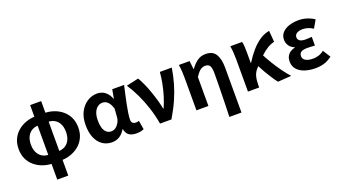

<svg xmlns="http://www.w3.org/2000/svg" viewBox="-67 -1360 3938 2210"><g transform="rotate(-20 1902.0 -254.5)"><path d="M357.7 9.4Q297.7 8.7 241.5 -10.5Q185.2 -29.7 140.5 -66.4Q95.9 -103 70 -156.8Q44.2 -210.5 44.2 -280.4Q44.2 -350.3 70 -403.7Q95.9 -457.2 140.5 -494Q185.2 -530.9 241.5 -550Q297.7 -569.2 357.7 -569.2L349.1 -459.4Q303.9 -458.6 269.1 -437.7Q234.4 -416.8 214.5 -377.1Q194.5 -337.4 194.5 -280.4Q194.5 -223.5 214.5 -183.4Q234.4 -143.2 269.1 -122.5Q303.9 -101.9 349.1 -101.1ZM461.6 9.4 470.2 -101.1Q515.5 -101.9 550.2 -122.5Q584.9 -143.2 604.9 -183.4Q624.8 -223.5 624.8 -280.4Q624.8 -337.4 605.3 -377.1Q585.8 -416.8 551.2 -437.7Q516.6 -458.6 470.2 -459.4L461.6 -569.2Q523.1 -569.2 579 -550Q635 -530.9 679.5 -494Q723.9 -457.2 749.5 -403.7Q775.2 -350.3 775.2 -280.4Q775.2 -210.5 749.3 -156.8Q723.5 -103 678.9 -66.4Q634.3 -29.7 578.1 -10.5Q521.9 8.7 461.6 9.4ZM342.1 201.1V-711.4H477V201.1Z M1084.9 13.8Q1018.6 13.8 968.7 -20.3Q918.9 -54.4 891 -119.5Q863.2 -184.6 863.2 -275.5Q863.2 -369.3 897.9 -435.9Q932.6 -502.4 989 -538Q1045.4 -573.5 1110.1 -573.5Q1143 -573.5 1172.6 -561.4Q1202.3 -549.3 1227.2 -522.7Q1252.1 -496.1 1269 -452.4H1273.3L1292.5 -559.8H1437.5Q1426.5 -509.8 1413.9 -453.7Q1401.4 -397.7 1390.3 -342.8Q1379.2 -287.8 1372.1 -240.2Q1364.9 -192.5 1364.9 -159.3Q1364.9 -130.2 1380.4 -118Q1395.9 -105.8 1419.5 -105.8Q1427.9 -105.8 1437.6 -107.5Q1447.3 -109.2 1456.7 -113L1474.8 -4.2Q1460.6 2.9 1438.1 8.3Q1415.5 13.8 1384.5 13.8Q1328.1 13.8 1294.2 -9Q1260.4 -31.8 1249.5 -84.8H1245Q1186.6 13.8 1084.9 13.8ZM1119.1 -107.4Q1147.5 -107.4 1172.6 -125.5Q1197.7 -143.6 1214.9 -174.4Q1232.2 -205.2 1234.6 -242.3L1242 -341.3Q1232.9 -371.4 1221 -392.9Q1209 -414.3 1195.1 -427.7Q1181.1 -441.2 1164.9 -447.2Q1148.6 -453.2 1131 -453.2Q1101.5 -453.2 1074.3 -434.5Q1047.2 -415.8 1030.4 -377Q1013.5 -338.2 1013.5 -277.1Q1013.5 -191 1042 -149.2Q1070.4 -107.4 1119.1 -107.4Z M1674.3 0Q1656.8 -103.8 1625.1 -201Q1593.4 -298.3 1552.2 -384.7Q1511 -471 1464.5 -540L1614.5 -573.5Q1638.7 -533.3 1662.1 -480.5Q1685.5 -427.7 1706 -369.3Q1726.5 -310.9 1742.5 -254.2Q1758.4 -197.5 1767.5 -149.3H1772.5Q1801.7 -214.7 1822.5 -283.7Q1843.3 -352.7 1856.8 -422.6Q1870.3 -492.5 1875.8 -559.8H2022Q2006.1 -461 1980.2 -371.6Q1954.4 -282.3 1914.7 -192.4Q1875.1 -102.5 1814.1 0Z M2450.3 201.1Q2452.9 135.1 2454.6 63Q2456.2 -9 2457.8 -79.8Q2459.4 -150.6 2460.1 -214.8Q2460.9 -278.9 2460.9 -330.9Q2460.9 -396 2444.6 -421.9Q2428.3 -447.7 2388.7 -447.7Q2365.7 -447.7 2346 -438.2Q2326.3 -428.7 2307.6 -408.2Q2288.9 -387.7 2267 -354.4V0H2120.3V-392.9Q2120.3 -426.4 2118.2 -470.4Q2116.1 -514.3 2109 -559.8H2240L2251.4 -457.2H2254.2Q2292.2 -510 2336 -541.8Q2379.8 -573.5 2438.5 -573.5Q2525.9 -573.5 2562.3 -514.3Q2598.7 -455 2598.7 -349.1V201.1Z M2751.3 0V-392.9Q2751.3 -426.4 2748.7 -471.8Q2746.1 -517.1 2738.4 -559.8H2883.6Q2890.1 -534 2892.1 -498.1Q2894.1 -462.3 2894.1 -423V-300.2H2898.9Q2941.3 -368.2 2990.8 -426.2Q3040.3 -484.3 3097.9 -523.8Q3155.4 -563.3 3219.1 -573.5L3230.1 -436.1Q3185.1 -425.2 3142.5 -399.2Q3099.8 -373.3 3052 -327.9Q3004.2 -282.5 2942.7 -212.2Q2913.4 -180 2901.3 -136.7Q2889.2 -93.4 2888.8 -32.6V0ZM3115.7 11.7Q3091.4 -19 3064.7 -59.1Q3037.9 -99.3 3010.3 -147.1Q2982.7 -194.9 2956.4 -248.3L3051.1 -342.4Q3079.4 -287.2 3117.5 -224.3Q3155.5 -161.4 3198.2 -102.8Q3240.8 -44.1 3280.6 0Z M3574.9 13.8Q3504.1 13.8 3446 -5.7Q3387.9 -25.2 3354 -63.7Q3320.2 -102.2 3320.2 -158.2Q3320.2 -196.6 3333.9 -223.3Q3347.7 -250 3372.7 -267Q3397.6 -284 3430.5 -291.8V-296.8Q3387.9 -311.5 3366.2 -345.9Q3344.5 -380.4 3344.5 -415.9Q3344.5 -470.3 3377.2 -505Q3409.9 -539.6 3463 -556.6Q3516.1 -573.5 3577.8 -573.5Q3628.1 -573.5 3677.4 -558.2Q3726.6 -542.9 3767.6 -515.1L3713 -420Q3683.6 -439.8 3651.4 -450Q3619.1 -460.2 3585.1 -460.2Q3542.7 -460.2 3515.5 -443.3Q3488.4 -426.4 3488.4 -396Q3488.4 -367.9 3511.2 -352.4Q3534.1 -336.9 3580.6 -336.9Q3598 -336.9 3617.9 -338.2Q3637.8 -339.5 3657 -340.5V-234Q3632.4 -236 3608.8 -237.2Q3585.2 -238.4 3563.1 -238.4Q3512.8 -238.4 3488.5 -223Q3464.3 -207.6 3464.3 -172.6Q3464.3 -138.3 3497 -118.9Q3529.7 -99.6 3589.8 -99.6Q3619.3 -99.6 3654 -109.8Q3688.6 -120 3722 -146.4L3781 -52.9Q3728.2 -13.5 3678.7 0.1Q3629.2 13.8 3574.9 13.8Z"/></g></svg>

Font: Shanggu Sans SC VF
Style: Regular
Weight: 250
Designer: GuiWonder
Version: Version 1.021